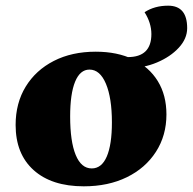

<svg xmlns="http://www.w3.org/2000/svg" viewBox="-20 -644 679 676"><path d="M275 12Q162 12 98.5 -45Q35 -102 35 -204Q35 -281 70.5 -339Q106 -397 169.5 -429.5Q233 -462 317 -462Q393 -462 449 -435Q505 -408 535.5 -358.5Q566 -309 566 -241Q566 -167 529 -109.5Q492 -52 426.5 -20Q361 12 275 12ZM303 -51Q338 -51 356 -93Q374 -135 374 -213Q374 -299 353 -349Q332 -399 295 -399Q262 -399 244.5 -356.5Q227 -314 227 -234Q227 -146 246.5 -98.5Q266 -51 303 -51ZM430 -404V-443Q513 -443 513 -524Q513 -563 489 -601Q524 -624 572 -624Q639 -624 639 -545Q639 -508 609.5 -476Q580 -444 532.5 -424Q485 -404 430 -404Z"/></svg>

Font: Petrona Black
Style: Regular
Weight: 900
Designer: Ringo R. Seeber
Foundry: Ringo R. Seeber
Version: Version 2.001; ttfautohint (v1.8.3)